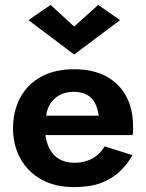

<svg xmlns="http://www.w3.org/2000/svg" viewBox="-20 -752 595 782"><path d="M380 -732 469 -670 282 -530 96 -670 186 -732 282 -644ZM165 -202Q169 -172 180 -150Q195 -119 221.5 -104Q248 -89 282 -89Q311 -89 334.5 -97Q358 -105 376 -120Q394 -135 406 -156L520 -120Q497 -81 466 -52Q435 -23 390.5 -6.5Q346 10 282 10Q204 10 148.5 -21Q93 -52 63 -106.5Q33 -161 33 -230Q33 -243 34 -255Q35 -267 37 -279Q47 -336 78 -379Q109 -422 160.5 -446Q212 -470 282 -470Q358 -470 411.5 -441.5Q465 -413 493.5 -361Q522 -309 522 -236V-222Q522 -213 520 -202ZM382 -281Q378 -311 366.5 -333Q355 -355 333 -366.5Q311 -378 280 -378Q247 -378 221.5 -364Q196 -350 181 -323Q171 -304 168 -281Z"/></svg>

Font: Venryn Sans SemiBold
Style: Regular
Weight: 600
Designer: Owen Earl, indestructible type* (font) & Cristiano Sobral (main changes)
Version: Version 3.60;October 28, 2020;FontCreator 13.0.0.2681 64-bit